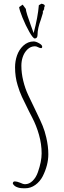

<svg xmlns="http://www.w3.org/2000/svg" viewBox="-20 -991 343 1033"><path d="M67 14Q55 8 49 -3Q49 -15 60 -15Q71 -15 88 -8Q104 0 115 0Q137 0 155.5 -18Q174 -36 184 -65Q204 -122 204 -166Q204 -215 190 -265Q176 -315 153 -359Q148 -370 136 -392Q111 -442 98 -470Q85 -498 75 -532Q61 -577 61 -629Q61 -662 71.5 -692.5Q82 -723 105 -745Q130 -768 161 -768Q173 -768 190 -758.5Q207 -749 207 -740Q207 -732 201 -732Q195 -732 185 -737Q176 -742 168 -742Q145 -742 127.5 -725Q110 -708 102 -683Q95 -662 95 -637Q95 -598 105 -556.5Q115 -515 132 -479L167 -406L177 -385Q198 -342 209.5 -314Q221 -286 229 -251Q240 -204 240 -161Q240 -103 210 -43Q195 -14 170 4Q145 22 115 22Q97 22 87.5 20.5Q78 19 67 14ZM83 -953 102 -966 119 -943Q119 -935 127 -909Q137 -881 146.5 -853Q156 -825 161 -813Q184 -900 189 -963L203 -971Q221 -968 221 -959Q221 -958 217 -948L218 -943L210 -928L211 -922L200 -886Q182 -838 182 -805Q182 -784 167 -784Q158 -784 138 -819Q118 -854 101 -896Q84 -938 83 -953Z"/></svg>

Font: Amatic SC
Style: Regular
Weight: 400
Designer: Multiple Designers
Foundry: Vernon Adams
Version: Version 2.505